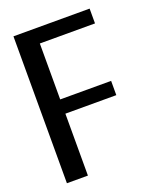

<svg xmlns="http://www.w3.org/2000/svg" viewBox="-128 -752 675 829"><g transform="rotate(-20 209.0 -337.5)"><path d="M35 0H131.5V-284.5H365.5V-350H131.5V-607H385V-675H35Z"/></g></svg>

Font: Anybody SemiCondensed
Style: Regular
Weight: 400
Width: 4
Version: Version 1.113;gftools[0.9.25]